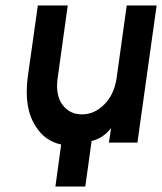

<svg xmlns="http://www.w3.org/2000/svg" viewBox="-20 -520 591 700"><path d="M118 -500 81 -238Q74 -183 81 -138Q88 -93 111 -58Q144 -6 203 7L182 160H291L314 -6Q335 -11 352.5 -22.5Q370 -34 385 -53L377 0H481L551 -500H442L405 -234Q396 -175 360 -139Q324 -103 279 -103Q233 -103 207 -139Q182 -174 190 -234L227 -500Z"/></svg>

Font: Unageo
Style: SemiBold-Italic
Weight: 600
Designer: Richard Sepsi
Foundry: Richard Sepsi
Version: Version 2.000